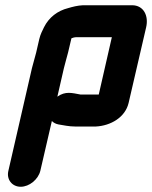

<svg xmlns="http://www.w3.org/2000/svg" viewBox="-20 -486 581 733"><path d="M471 -93 538 -382C548 -425 529 -466 484 -466H297C276 -465 257 -460 240 -455C200 -445 167 -420 148 -382C141 -368 134 -354 130 -337L118 -285C115 -272 105 -239 102 -226L12 166C4 199 26 227 59 227C92 227 126 199 134 166L178 -24C185 -17 193 -13 203 -11C222 -8 243 -3 267 -3H346C403 -6 458 -38 471 -93ZM240 -286 252 -337 253 -340C258 -342 265 -344 272 -344H407L357 -125H288C255 -131 230 -139 199 -117L224 -226C227 -240 237 -273 240 -286Z"/></svg>

Font: Electronic
Style: TiIt
Weight: 900
Version: Version 1.011